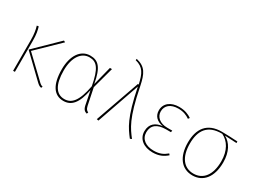

<svg xmlns="http://www.w3.org/2000/svg" viewBox="-46 -1449 2817 2115"><g transform="rotate(30 1362.0 -392.0)"><path d="M468 -558 448 -569 160 -288 423 -35C449 -10 463 3 490 8L498 -11C475 -16 463 -27 441 -49L190 -288ZM129 -565 106 -562C119 -519 129 -468 129 -392V0H152V-390C152 -482 141 -523 129 -565Z M784 -571C660 -571 585 -454 585 -283C585 -86 654 11 772 11C874 11 938 -59 974 -242L1009 -66C1020 -17 1041 -4 1068 3L1075 -17C1057 -24 1042 -35 1033 -75L989 -288L1063 -561H1037L976 -321C942 -515 885 -571 784 -571ZM785 -550C879 -550 927 -490 965 -286C925 -75 861 -12 772 -12C671 -12 610 -97 610 -283C610 -451 683 -550 785 -550Z M1243 -795 1240 -777C1347 -750 1376 -685 1403 -561H1392L1194 0L1217 5L1406 -537C1478 -175 1545 -89 1617 5L1639 -4C1568 -97 1500 -180 1427 -552C1397 -698 1364 -766 1243 -795Z M1913 -571C1811 -571 1737 -517 1737 -427C1737 -357 1779 -311 1862 -296C1776 -288 1714 -242 1714 -148C1714 -49 1795 11 1907 11C1991 11 2043 -17 2087 -56L2074 -72C2029 -35 1986 -12 1908 -12C1807 -12 1738 -62 1738 -148C1738 -238 1799 -284 1911 -284H1973L1977 -306H1914C1817 -306 1761 -359 1761 -427C1761 -501 1818 -550 1915 -550C1978 -550 2022 -532 2061 -505L2075 -523C2037 -549 1988 -571 1913 -571Z M2658 -561C2594 -565 2513 -569 2457 -569C2270 -569 2191 -453 2191 -280C2191 -98 2275 11 2414 11C2550 11 2639 -96 2639 -283C2639 -418 2585 -508 2507 -549L2658 -541ZM2614 -283C2614 -108 2536 -12 2414 -12C2290 -12 2216 -110 2216 -280C2216 -447 2286 -552 2468 -551H2472C2556 -510 2614 -421 2614 -283Z"/></g></svg>

Font: Glow Sans SC Normal Thin
Style: Regular
Weight: 100
Designer: Ryoko NISHIZUKA (kana, bopomofo & ideographs); Paul D. Hunt (Latin, Greek & Cyrillic); Sandoll Communications, Soo-young
Version: Version 0.93